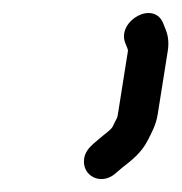

<svg xmlns="http://www.w3.org/2000/svg" viewBox="-20 -693 278 294"><path d="M156.5 -427.2 166.7 -435.9C180.4 -446.7 196.7 -458.6 206.7 -479C211.2 -488.1 218.9 -501.2 221.5 -518L236.9 -615C238.8 -626.9 237.7 -638.4 233.5 -648.2L230 -657.1C215.8 -692.9 159.9 -661.9 171.4 -628.2L175.2 -618.7C176 -616.6 176 -615.9 175.9 -615L160.2 -516C159.6 -511.9 157.2 -509.3 152.2 -498.5C147.9 -492.4 140.9 -488.3 132.3 -480.8L122.6 -472.5C116 -466.7 110.2 -459.3 108.9 -450.5C104.7 -424 134.4 -408.1 156.5 -427.2Z"/></svg>

Font: CiSf OpenHand
Style: BdObl
Weight: 400
Foundry: Cannot Into Space Fonts
Version: Version 0.7892